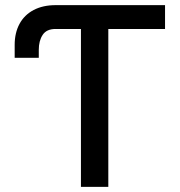

<svg xmlns="http://www.w3.org/2000/svg" viewBox="-20 -727 699 747"><path d="M622.1 -614.3H401.4V0H294.9V-614.3H196.3Q161.1 -614.3 146 -591.3Q130.9 -568.4 130.9 -533.2V-502H37.1V-552.7Q37.1 -599.1 55.9 -634Q74.7 -668.9 110.8 -688Q147 -707 196.3 -707H622.1Z"/></svg>

Font: Pretendard Medium
Style: Regular
Weight: 500
Designer: Base glyphs from Inter by Rasmus Andersson; Hangeul glyphs from Noto Sans CJK(Source Han Sans) by Jang Soo-young and Kan
Foundry: Kil Hyung-jin
Version: Version 1.309